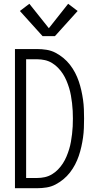

<svg xmlns="http://www.w3.org/2000/svg" viewBox="-20 -994 515 1014"><path d="M59 0V-735H176Q201 -735 226 -731Q251 -727 273 -715.5Q295 -704 314.5 -688Q334 -672 349.5 -652Q365 -632 376.5 -610Q388 -588 396 -564.5Q404 -541 409.5 -516.5Q415 -492 418.5 -467.5Q422 -443 423 -417.5Q424 -392 424 -368Q424 -343 423 -317.5Q422 -292 418.5 -267.5Q415 -243 409.5 -218.5Q404 -194 396 -170.5Q388 -147 376.5 -125Q365 -103 349.5 -83Q334 -63 314.5 -47Q295 -31 273 -19.5Q251 -8 226 -4Q201 0 176 0ZM118 -54H176Q197 -54 217 -58.5Q237 -63 254.5 -73.5Q272 -84 286.5 -99Q301 -114 312 -131Q323 -148 331 -167Q339 -186 345 -205.5Q351 -225 354.5 -245Q358 -265 360.5 -285.5Q363 -306 364 -326.5Q365 -347 365 -368Q365 -388 364 -408.5Q363 -429 360.5 -449.5Q358 -470 354.5 -490Q351 -510 345 -529.5Q339 -549 331 -568Q323 -587 312 -604Q301 -621 286.5 -636Q272 -651 254.5 -661.5Q237 -672 217 -676.5Q197 -681 176 -681H118ZM205 -803 85 -936 135 -974 238 -845 340 -974 390 -936 270 -803Z"/></svg>

Font: Iosevka QP Light
Style: Regular
Weight: 300
Designer: Belleve Invis
Foundry: Belleve Invis
Version: Version 20.0.0; ttfautohint (v1.8.4)